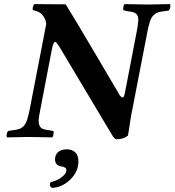

<svg xmlns="http://www.w3.org/2000/svg" viewBox="-20 -667 850 935"><path d="M603 -6.8Q582 11.2 546.9 11.2Q543 11.2 536.6 5.1Q530.3 -1 524.9 -11.2Q522.9 -14.6 518.6 -21.7Q514.2 -28.8 512.2 -32.2L270 -438L266.1 -443.8Q253.9 -462.9 249 -462.9Q240.2 -462.9 233.9 -433.1L175.8 -130.9Q168.9 -96.2 168 -82Q168 -60.5 175.5 -49.6Q183.1 -38.6 203.1 -35.2Q206.1 -34.7 223.1 -32.2Q237.3 -29.3 238.8 -28.8Q243.7 -25.9 240.2 -16.1V-9.8Q238.3 -1 233.9 2Q140.1 0 122.1 0H118.2Q102.1 0 14.2 2L13.2 1Q10.7 -8.3 13.2 -16.1Q15.1 -26.9 22 -29.8Q57.6 -34.7 59.1 -35.2Q80.1 -38.6 92.5 -50.3Q105 -62 111.8 -83Q119.6 -109.4 124 -130.9L205.1 -549.8Q204.1 -568.4 191.9 -586.9Q179.7 -605.5 160.2 -611.8Q143.1 -616.7 140.1 -618.2Q138.2 -622.6 140.1 -632.1Q142.1 -641.6 146 -646L147 -647L299.8 -646L367.2 -535.2L553.2 -220.2Q555.7 -216.8 558.1 -211.9Q560.5 -207 561 -206.1Q572.8 -189 579.1 -192.9Q583.5 -193.8 587.9 -212.9L646 -514.2Q651.4 -540.5 652.8 -563Q653.8 -564 653.8 -567.9Q653.8 -586.9 645.8 -596.9Q637.7 -606.9 619.1 -609.9Q616.2 -610.4 599.1 -612.8Q589.4 -614.3 580.1 -618.2Q579.1 -622.6 581.1 -634.8Q583 -644.5 586.9 -647Q680.7 -645 701.2 -645Q715.3 -645 807.1 -647L808.1 -646Q811.5 -639.2 808.1 -628.9Q806.6 -619.6 799.8 -615.2Q766.1 -610.8 762.2 -609.9Q722.7 -603 710 -562Q703.6 -541 698.2 -514.2L618.2 -102.1Q616.2 -90.3 612.8 -67.4Q609.4 -44.4 606.7 -27.6Q604 -10.7 603 -6.8ZM305.2 60.1Q329.6 60.1 345.7 74.2Q361.8 88.4 361.8 119.1Q361.8 168.9 322.3 207.3Q282.7 245.6 232.9 248Q217.3 239.3 226.1 220.2Q241.2 216.8 257.3 209.7Q273.4 202.6 288.3 189.2Q303.2 175.8 303.2 161.1Q303.2 152.3 294.7 148.2Q286.1 144 275.6 142.8Q265.1 141.6 256.6 133.3Q248 125 248 108.9Q248 86.4 263.4 73.2Q278.8 60.1 305.2 60.1Z"/></svg>

Font: Common Serif SemiBold
Style: Italic
Weight: 600
Italic angle: -12°
Designer: Philipp H. Poll, Khaled Hosny
Foundry: Stefan Peev, Context Ltd.
Version: Version 1.026